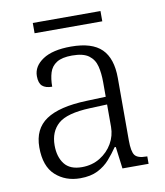

<svg xmlns="http://www.w3.org/2000/svg" viewBox="-78 -735 698 810"><g transform="rotate(-10 271.0 -330.0)"><path d="M201 10Q138 10 95.5 -28.5Q53 -67 53 -148Q53 -227 109.5 -265Q166 -303 283 -307L366 -310V-372Q366 -411 358.5 -441Q351 -471 327.5 -488.5Q304 -506 256 -506Q213 -506 190 -491.5Q167 -477 159 -451Q151 -425 151 -391Q123 -391 109 -403.5Q95 -416 95 -446Q95 -488 137 -516Q179 -544 258 -544Q348 -544 389 -503.5Q430 -463 430 -379V-112Q430 -64 442 -48Q454 -32 491 -32H495V0H383L371 -94H366Q349 -69 328 -45Q307 -21 276.5 -5.5Q246 10 201 10ZM216 -35Q260 -35 294 -56Q328 -77 347 -110Q366 -143 366 -181V-277L292 -274Q193 -270 155.5 -237Q118 -204 118 -145Q118 -96 141.5 -65.5Q165 -35 216 -35ZM117 -626V-670H407V-626Z"/></g></svg>

Font: Noto Serif Sinhala Light
Style: Regular
Weight: 300
Designer: Jelle Bosma - Monotype Design Team
Foundry: Monotype Imaging Inc.
Version: Version 2.007; ttfautohint (v1.8.4.7-5d5b)